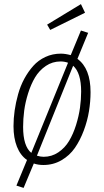

<svg xmlns="http://www.w3.org/2000/svg" viewBox="-20 -794 508 937"><path d="M395 -731.9 225.1 -647.9 210 -673.8 375 -773.9ZM357.9 -506.8Q421.9 -460 421.9 -344.2Q421.9 -298.8 414.3 -251.7Q406.7 -204.6 388.9 -157Q371.1 -109.4 345.5 -72.3Q319.8 -35.2 280 -12Q240.2 11.2 191.9 11.2Q166 11.2 145 3.9L95.2 123L60.1 111.8L111.8 -13.2Q79.6 -35.6 62.7 -78.1Q45.9 -120.6 45.9 -178.2Q45.9 -215.8 51.5 -254.9Q57.1 -293.9 68.4 -334.2Q79.6 -374.5 98.6 -409.7Q117.7 -444.8 142.3 -472.4Q167 -500 201.7 -516.1Q236.3 -532.2 276.9 -532.2Q298.8 -532.2 325.2 -524.9L375 -645L410.2 -633.8ZM92.8 -174.8Q92.8 -80.6 132.8 -47.9L312 -487.8Q293.9 -494.1 275.9 -494.1Q235.8 -494.1 203.6 -472.2Q171.4 -450.2 151.1 -416.3Q130.9 -382.3 117.2 -338.6Q103.5 -294.9 98.1 -254.2Q92.8 -213.4 92.8 -174.8ZM192.9 -28.8Q232.4 -28.8 264.6 -50.5Q296.9 -72.3 317.1 -106.2Q337.4 -140.1 351.1 -183.8Q364.7 -227.5 370.4 -268.3Q376 -309.1 376 -347.2Q376 -438.5 336.9 -473.1L160.2 -34.2Q178.2 -28.8 192.9 -28.8Z"/></svg>

Font: Fira Sans Compressed ExtraLight
Style: Italic
Weight: 250
Width: 3
Italic angle: -8°
Designer: Carrois Corporate & Edenspiekermann AG
Foundry: Carrois Corporate GbR & Edenspiekermann AG
Version: Version 4.203;PS 004.203;hotconv 1.0.88;makeotf.lib2.5.64775